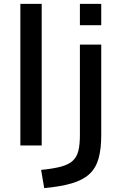

<svg xmlns="http://www.w3.org/2000/svg" viewBox="-20 -750 627 990"><path d="M85 0V-730H195V0ZM192 126Q254 120 293.5 109.5Q333 99 354.5 79.5Q376 60 384 28Q392 -4 392 -53V-520H502V-53Q502 19 488 68Q474 117 441 147.5Q408 178 351 195Q294 212 208 220ZM392 -620V-730H502V-620Z"/></svg>

Font: M PLUS 1 Medium
Style: Regular
Weight: 500
Designer: Coji Morishita
Foundry: UNDERFOREST DESIGN
Version: Version 1.001